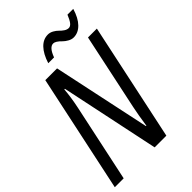

<svg xmlns="http://www.w3.org/2000/svg" viewBox="-278 -994 1098 1098"><g transform="rotate(-45 271.0 -444.5)"><path d="M418.5 -771.5Q401.9 -771.5 385.3 -780.8Q368.7 -790 357.9 -800.8Q329.1 -830.6 310.5 -830.6Q279.8 -830.6 257.8 -770.5H210.9Q229 -827.6 258.1 -857.9Q287.1 -888.2 325.2 -888.2Q341.8 -888.2 358.2 -879.2Q374.5 -870.1 385.3 -858.9Q396 -847.7 409.4 -838.6Q422.9 -829.6 436.3 -829.6Q449.7 -829.6 461.2 -844.2Q472.7 -858.9 484.9 -889.2H531.7Q514.6 -832 485.1 -801.8Q455.6 -771.5 418.5 -771.5ZM395.5 0H300.8L174.8 -599.6H169.9Q165.5 -541.5 150.9 -471.7L50.3 0H-21.5L130.4 -713.9H225.6L351.6 -121.1H355Q365.7 -195.8 377.4 -251L475.6 -713.9H547.4Z"/></g></svg>

Font: Open Sans Hebrew Condensed
Style: Italic
Weight: 400
Width: 3
Italic angle: -12°
Foundry: Ascender Corporation, Yanek Iontef
Version: Version 2.001;PS 002.001;hotconv 1.0.70;makeotf.lib2.5.58329